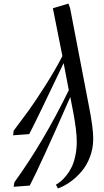

<svg xmlns="http://www.w3.org/2000/svg" viewBox="-20 -748 578 1071"><path d="M53.2 6.8 56.2 -19Q104 -82 138.9 -130.1Q173.8 -178.2 230.7 -267.3Q287.6 -356.4 328.1 -435.1L274.9 -702.1L361.8 -728L371.1 -702.1L476.1 -155.8Q500 -36.1 500 25.9Q500 79.6 481.7 127.7Q463.4 175.8 433.8 209.7Q404.3 243.7 370.8 267.3Q337.4 291 303.2 303.2L292 282.2Q307.6 272.9 321.3 261.5Q335 250 351.6 229Q368.2 208 380.1 183.3Q392.1 158.7 400.1 121.3Q408.2 84 408.2 41Q408.2 -17.6 388.2 -124L372.1 -207Q205.1 173.8 146 287.1L56.2 293.9L60.1 269Q222.2 44.9 363.8 -245.1L335 -396Q177.7 -65.4 143.1 0Z"/></svg>

Font: Dehuti Alt
Style: Bold-Italic
Weight: 700
Version: Version 1.2